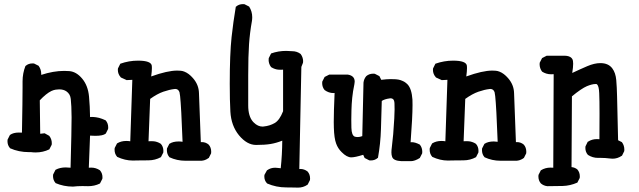

<svg xmlns="http://www.w3.org/2000/svg" viewBox="-20 -754 3040 914"><path d="M176.3 -397.5Q233.9 -416.5 285.6 -416.5Q298.3 -416.5 310.1 -415.5Q343.8 -412.6 371.3 -379.6Q398.9 -346.7 403.8 -294.4Q408.2 -246.6 408.7 -196.8Q414.1 -197.3 417.7 -197.3Q421.4 -197.3 425.5 -197Q429.7 -196.8 437 -195.8Q444.3 -194.8 451.7 -192.9Q466.3 -189 482.9 -181.2Q495.1 -167 495.1 -147.5Q495.1 -144.5 494.6 -140.1L483.9 -118.7L482.9 -117.7Q470.2 -107.4 433.6 -107.4Q422.4 -107.4 408.7 -108.4L402.8 44.4Q408.7 43.9 414.1 43.9Q436.5 43.9 455.6 56.6Q467.8 70.3 467.8 89.8Q467.8 92.8 467.3 97.2L456.1 119.1L454.6 120.1Q429.7 132.3 399.9 132.3Q395.5 132.3 387.9 132.1Q380.4 131.8 372.6 131.8Q348.1 131.8 327.6 134.3H327.1Q283.2 134.3 244.6 117.7L244.1 116.7Q232.4 103.5 232.4 84Q232.4 81.1 232.9 76.7L244.1 54.7L245.6 53.7Q265.6 43 293 43Q304.2 43 315.9 44.4Q320.8 -137.2 320.8 -195.3Q320.8 -222.7 319.6 -246.1Q318.4 -269.5 316.9 -282.7Q314.5 -306.6 295.9 -319.3Q282.2 -328.6 261.7 -328.6Q253.9 -328.6 244.6 -327.1Q235.4 -325.7 224.6 -320.8Q199.7 -308.6 169.4 -276.4L171.4 -117.2L192.4 -119.6L214.4 -107.4Q226.6 -91.8 226.6 -72.3Q226.6 -69.3 226.1 -64.9L214.8 -43Q184.6 -28.3 149.9 -28.3Q138.7 -28.3 127 -29.8Q122.1 -29.8 117.7 -29.8Q69.3 -29.8 27.8 -48.3L27.3 -49.3Q15.6 -62.5 15.6 -82Q15.6 -85 16.1 -89.4L26.9 -110.8L27.8 -111.8Q43.5 -123 69.3 -123Q76.7 -123 84.5 -122.6Q87.4 -281.2 87.4 -338.9V-366.7Q87.4 -404.8 101.1 -439.9L102.1 -440.4Q115.2 -452.1 134.8 -452.1Q137.7 -452.1 142.1 -451.7L163.6 -440.9L164.6 -439.5Q176.3 -422.9 176.3 -401.4Q176.3 -399.4 176.3 -397.5Z M699.7 -390.1Q776.9 -418 823.7 -418Q832 -418 840.3 -417.2Q848.6 -416.5 857.4 -413.1Q878.9 -404.8 898.4 -382.3Q926.3 -350.6 927.2 -310.5Q928.2 -273.4 936 -77.1Q938 -77.6 940.4 -77.6Q959.5 -77.6 973.6 -65.4Q985.4 -51.8 985.4 -31.7Q985.4 -28.3 984.9 -23.9L974.1 -2.4Q966.8 2.9 962.2 4.9Q957.5 6.8 955.3 7.8Q953.1 8.8 950.7 9.3Q944.3 10.7 940.4 11.2H862.3Q822.3 11.2 786.6 -5.4L786.1 -6.3Q774.4 -19.5 774.4 -39.6Q774.4 -43 774.9 -47.4L786.1 -69.3L787.1 -69.8Q803.7 -80.6 830.6 -80.6Q839.4 -80.6 849.1 -79.1Q842.8 -247.1 837.4 -296.4Q835.4 -311.5 834.5 -314.9Q829.1 -330.6 814 -330.6Q812 -330.6 809.6 -330.1Q787.1 -327.6 757.3 -317.4Q728 -307.1 694.8 -283.2L687 -81.5Q693.8 -82 699 -82Q704.1 -82 711.2 -81.5Q718.3 -81.1 727.5 -78.1Q736.8 -75.2 745.6 -69.3Q757.8 -55.7 757.8 -35.6Q757.8 -32.2 757.3 -27.8L746.1 -5.9Q718.3 9.3 686.3 9.3Q654.3 9.3 634.3 9.8Q614.3 10.3 612.3 10.3Q575.2 10.3 537.6 -7.3L537.1 -8.3Q525.4 -21.5 525.4 -41.5Q525.4 -44.9 525.9 -49.3L537.1 -71.3L538.1 -71.8Q556.6 -83 581.1 -83Q590.3 -83 600.1 -81.5L609.9 -374L583 -372.6L555.2 -385.3L554.7 -386.2Q541 -401.4 541 -421.4Q541 -424.3 541.5 -428.2L552.7 -450.7Q593.8 -465.3 636.7 -465.3Q699.7 -465.3 702.6 -440.9Q703.1 -436.5 703.1 -430.2Q703.1 -414.6 699.7 -390.1Z M1238.3 85.9Q1238.3 82.5 1238.8 78.6L1251 56.6L1252 56.2Q1268.6 44.4 1290 44.4Q1295.9 44.4 1302.2 45.4L1316.4 46.9Q1323.2 -16.6 1323.7 -84.5Q1295.9 -73.2 1268.3 -68.6Q1240.7 -64 1199.2 -64Q1155.8 -64 1117.7 -109.9Q1080.6 -155.3 1076.7 -222.2Q1073.7 -274.9 1073.7 -355.5Q1073.7 -496.6 1082.5 -578.1Q1090.3 -649.4 1102.5 -721.7L1104 -722.7Q1117.2 -734.4 1136.7 -734.4Q1139.6 -734.4 1144 -733.9L1166 -722.7Q1180.7 -699.7 1180.7 -671.9Q1180.7 -662.6 1179.2 -653.3Q1169.4 -599.1 1165.5 -543Q1161.6 -487.3 1161.6 -396.5V-252Q1161.6 -200.2 1184.6 -174.3L1188.5 -170.4Q1207.5 -151.4 1230 -151.4Q1232.4 -151.4 1235.4 -151.9Q1264.6 -154.8 1288.1 -168.5Q1311 -182.1 1327.6 -224.6V-422.4Q1321.3 -421.9 1316.4 -421.9Q1311.5 -421.9 1304.7 -422.4Q1297.9 -422.9 1288.8 -425.8Q1279.8 -428.7 1270.5 -434.6Q1263.7 -443.8 1261.2 -452.6Q1258.8 -461.4 1258.8 -467Q1258.8 -472.7 1259.3 -477.1L1270.5 -499.5Q1304.7 -511.7 1342.3 -511.7Q1356 -511.7 1370.6 -510.3Q1393.6 -510.3 1411.1 -497.1Q1418 -487.8 1420.4 -479Q1422.9 -470.2 1422.9 -464.4Q1422.9 -455.6 1421.9 -454.1L1414.6 -435.5L1404.8 50.8Q1407.2 50.3 1409.7 50.3Q1428.7 50.3 1444.3 62.5Q1456.1 76.2 1456.1 95.7Q1456.1 98.6 1455.6 103L1444.8 124.5L1443.4 125.5Q1423.8 139.2 1397.9 139.2Q1396 139.2 1382.1 138.7Q1368.2 138.2 1342.8 138.2Q1294.9 138.2 1252 119.6L1251 118.7Q1238.3 105.5 1238.3 85.9Z M1568.8 -172.9Q1568.8 -221.7 1572.8 -311.5Q1569.8 -311 1567.4 -311Q1544.9 -311 1525.4 -325.2Q1513.7 -338.9 1513.7 -358.4Q1513.7 -361.3 1514.2 -365.7L1525.4 -387.7L1547.4 -398.9H1635.3Q1651.4 -396.5 1659.9 -388.2Q1668.5 -379.9 1668.5 -365.2Q1668.5 -359.4 1667 -353Q1659.7 -318.4 1656.7 -288.3Q1653.8 -258.3 1653.1 -231Q1652.3 -203.6 1652.3 -184.6Q1652.3 -165.5 1652.8 -145.5Q1653.8 -109.4 1668.9 -103.5Q1675.3 -101.6 1683.8 -101.6Q1692.4 -101.6 1704.6 -106L1710.4 -360.8Q1712.4 -378.4 1723.6 -391.6Q1737.3 -403.3 1756.8 -403.3Q1759.8 -403.3 1764.2 -402.8L1786.1 -391.6L1794.9 -374Q1821.8 -377.4 1838.9 -377.4Q1856 -377.4 1864 -376.7Q1872.1 -376 1877 -375Q1881.8 -374 1886.5 -372.6Q1891.1 -371.1 1895.5 -369.1Q1899.9 -367.2 1903.8 -365.2Q1912.6 -359.9 1919.9 -352.5Q1939.9 -331.5 1943.4 -279.8Q1943.8 -269 1943.8 -253.4Q1943.8 -197.3 1934.6 -76.7Q1938 -77.1 1940.9 -77.1Q1956.5 -77.1 1978 -65.9L1979 -64.9Q1990.2 -50.8 1990.2 -31.2Q1990.2 -28.3 1989.7 -23.9L1978.5 -2Q1954.6 13.2 1936 13.2H1891.6H1891.1Q1852.5 11.2 1846.7 -7.3Q1843.3 -16.1 1843.3 -28.1Q1843.3 -40 1845.2 -52.7Q1852.5 -108.4 1856.9 -189.9Q1858.4 -214.8 1858.4 -232.4Q1858.4 -250 1857.9 -261.2Q1857.4 -275.9 1851.6 -281.7Q1847.2 -286.1 1839.4 -286.1Q1837.4 -286.1 1835 -285.6Q1810.1 -282.2 1797.4 -273.4L1793.5 -139.6Q1791.5 -70.8 1779.3 -2.9L1777.8 -2Q1764.6 9.8 1745.1 9.8Q1742.2 9.8 1737.8 9.3L1715.8 -2L1709 -17.1Q1669.9 -4.9 1652.3 -4.9Q1630.9 -4.9 1606.4 -29.8Q1588.4 -47.4 1580.1 -70.8Q1570.8 -95.7 1569.3 -146Q1568.8 -157.2 1568.8 -172.9Z M2199.7 -390.1Q2276.9 -418 2323.7 -418Q2332 -418 2340.3 -417.2Q2348.6 -416.5 2357.4 -413.1Q2378.9 -404.8 2398.4 -382.3Q2426.3 -350.6 2427.2 -310.5Q2428.2 -273.4 2436 -77.1Q2438 -77.6 2440.4 -77.6Q2459.5 -77.6 2473.6 -65.4Q2485.4 -51.8 2485.4 -31.7Q2485.4 -28.3 2484.9 -23.9L2474.1 -2.4Q2466.8 2.9 2462.2 4.9Q2457.5 6.8 2455.3 7.8Q2453.1 8.8 2450.7 9.3Q2444.3 10.7 2440.4 11.2H2362.3Q2322.3 11.2 2286.6 -5.4L2286.1 -6.3Q2274.4 -19.5 2274.4 -39.6Q2274.4 -43 2274.9 -47.4L2286.1 -69.3L2287.1 -69.8Q2303.7 -80.6 2330.6 -80.6Q2339.4 -80.6 2349.1 -79.1Q2342.8 -247.1 2337.4 -296.4Q2335.4 -311.5 2334.5 -314.9Q2329.1 -330.6 2314 -330.6Q2312 -330.6 2309.6 -330.1Q2287.1 -327.6 2257.3 -317.4Q2228 -307.1 2194.8 -283.2L2187 -81.5Q2193.8 -82 2199 -82Q2204.1 -82 2211.2 -81.5Q2218.3 -81.1 2227.5 -78.1Q2236.8 -75.2 2245.6 -69.3Q2257.8 -55.7 2257.8 -35.6Q2257.8 -32.2 2257.3 -27.8L2246.1 -5.9Q2218.3 9.3 2186.3 9.3Q2154.3 9.3 2134.3 9.8Q2114.3 10.3 2112.3 10.3Q2075.2 10.3 2037.6 -7.3L2037.1 -8.3Q2025.4 -21.5 2025.4 -41.5Q2025.4 -44.9 2025.9 -49.3L2037.1 -71.3L2038.1 -71.8Q2056.6 -83 2081.1 -83Q2090.3 -83 2100.1 -81.5L2109.9 -374L2083 -372.6L2055.2 -385.3L2054.7 -386.2Q2041 -401.4 2041 -421.4Q2041 -424.3 2041.5 -428.2L2052.7 -450.7Q2093.8 -465.3 2136.7 -465.3Q2199.7 -465.3 2202.6 -440.9Q2203.1 -436.5 2203.1 -430.2Q2203.1 -414.6 2199.7 -390.1Z M2840.8 -2.4H2826.7Q2800.8 -2.4 2778.8 -16.6Q2766.6 -30.3 2766.6 -49.8Q2766.6 -52.7 2767.1 -57.1L2777.8 -79.1L2779.3 -79.6Q2797.9 -91.8 2821.3 -91.8Q2827.1 -91.8 2833.5 -91.3Q2834 -146.5 2834 -212.4Q2834 -278.3 2832.5 -310.8Q2831.1 -343.3 2822.8 -351.6Q2820.3 -354 2818.4 -354Q2816.4 -354 2814.9 -354Q2798.8 -354 2773.9 -343.8Q2747.6 -332.5 2702.6 -295.4L2700.7 41.5Q2716.8 43 2728.5 52.7Q2740.2 66.4 2740.2 85.9Q2740.2 88.9 2739.7 93.3L2728.5 115.2Q2694.3 130.4 2658.7 131.3Q2623 132.3 2585.9 132.3H2585.4Q2567.9 130.4 2554.7 119.1Q2543 105.5 2543 85.9Q2543 83 2543.5 78.6L2554.7 56.6L2555.7 56.2Q2575.7 43.9 2600.6 43.9Q2606.9 43.9 2613.8 44.4L2615.7 -400.9Q2609.4 -400.4 2603.5 -400.4Q2580.1 -400.4 2560.5 -413.1Q2548.8 -428.7 2548.8 -448.2Q2548.8 -451.2 2549.3 -455.6L2560.5 -477.5L2582.5 -488.8H2668Q2690.4 -488.3 2700.7 -478Q2706.1 -472.7 2707.5 -464.4Q2708.5 -458.5 2708.5 -450.7Q2708.5 -434.1 2704.1 -406.7Q2740.2 -423.8 2774.9 -438.7Q2809.6 -453.6 2837.9 -453.6Q2876.5 -453.6 2895 -428.2Q2910.6 -407.2 2913.6 -373.3Q2916.5 -339.4 2917.5 -296.4L2922.4 -86.4L2939.9 -77.6L2940.9 -76.7Q2952.1 -61.5 2952.1 -42Q2952.1 -39.1 2951.7 -34.7L2940.9 -12.7L2939.5 -12.2Q2919.4 1.5 2896 1.5Q2890.1 1.5 2883.8 0.5Q2861.8 -2.4 2840.8 -2.4Z"/></svg>

Font: Bakudai
Style: Medium
Weight: 500
Version: Version 1.48